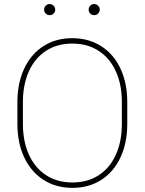

<svg xmlns="http://www.w3.org/2000/svg" viewBox="-20 -907 706 937"><path d="M64.9 0ZM333.5 9.8Q252.9 9.8 192.1 -29.3Q131.3 -68.4 98.1 -139.2Q64.9 -210 64.9 -302.2V-408.7Q64.9 -501 97.9 -571.8Q130.9 -642.6 191.4 -681.6Q252 -720.7 332.5 -720.7Q413.1 -720.7 474.1 -681.6Q535.2 -642.6 568.1 -571.8Q601.1 -501 601.1 -408.7V-302.2Q601.1 -210 568.1 -139.2Q535.2 -68.4 474.6 -29.3Q414.1 9.8 333.5 9.8ZM332.5 -694.3Q257.8 -694.3 203.4 -658.2Q148.9 -622.1 120.4 -557.6Q91.8 -493.2 91.8 -409.7V-302.2Q91.8 -218.3 120.6 -153.6Q149.4 -88.9 204.1 -52.7Q258.8 -16.6 333.5 -16.6Q408.7 -16.6 463.1 -52.7Q517.6 -88.9 546.1 -153.6Q574.7 -218.3 574.7 -302.2V-409.7Q574.7 -493.2 545.9 -557.6Q517.1 -622.1 462.4 -658.2Q407.7 -694.3 332.5 -694.3ZM249.5 -859.9Q249.5 -848.6 241.5 -840.8Q233.4 -833 222.2 -833Q210.9 -833 203.1 -840.8Q195.3 -848.6 195.3 -859.9Q195.3 -871.1 203.1 -879.2Q210.9 -887.2 222.2 -887.2Q233.4 -887.2 241.5 -879.2Q249.5 -871.1 249.5 -859.9ZM466.8 -859.9Q466.8 -848.6 458.7 -840.8Q450.7 -833 439.5 -833Q428.2 -833 420.4 -840.8Q412.6 -848.6 412.6 -859.9Q412.6 -871.1 420.4 -879.2Q428.2 -887.2 439.5 -887.2Q450.7 -887.2 458.7 -879.2Q466.8 -871.1 466.8 -859.9Z"/></svg>

Font: Heebo Thin
Style: Regular
Weight: 250
Designer: Oded Ezer
Foundry: Meir Sadan
Version: Version 2.001; ttfautohint (v1.5.14-ce02) -l 8 -r 50 -G 200 